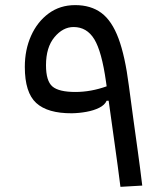

<svg xmlns="http://www.w3.org/2000/svg" viewBox="-20 -723 626 748"><path d="M449.2 4.9Q439 -76.2 427.2 -159.4Q415.5 -242.7 403.3 -330.6H395.5Q388.2 -314 366.7 -303.2Q345.2 -292.5 316.9 -287.4Q288.6 -282.2 259.8 -281.7Q165.5 -281.2 121.1 -321.8Q76.7 -362.3 76.7 -462.4Q76.7 -529.3 101.1 -583.7Q125.5 -638.2 169.7 -670.7Q213.9 -703.1 272.9 -703.1Q334 -703.1 375 -672.6Q416 -642.1 441.7 -573.2Q467.3 -504.4 481.9 -390.1Q491.2 -318.4 499.8 -257.1Q508.3 -195.8 516.8 -134.3Q525.4 -72.8 534.2 0ZM395.5 -386.7Q394 -395.5 393.1 -403.8Q376.5 -522.5 347.4 -570.1Q318.4 -617.7 266.6 -617.7Q225.1 -617.7 192.1 -578.1Q159.2 -538.6 159.2 -468.8Q159.2 -407.7 184.1 -386.2Q209 -364.7 273.9 -364.7Q334 -364.7 395.5 -386.7Z"/></svg>

Font: Cascadia Code NF SemiLight
Style: Regular
Weight: 350
Monospace: yes
Designer: Aaron Bell
Foundry: Saja Typeworks
Version: Version 2404.023; ttfautohint (v1.8.4)